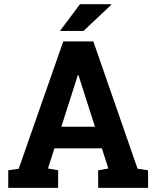

<svg xmlns="http://www.w3.org/2000/svg" viewBox="-20 -912 758 932"><path d="M20 0ZM20 -85.4 70.8 -92.8 287.1 -710.9H433.1L647.9 -92.8L698.7 -85.4V0H456.5V-85.4L505.9 -94.2L474.6 -191.9H244.1L212.9 -94.2L262.2 -85.4V0H20ZM277.8 -296.9H440.9L360.8 -547.4H357.9ZM368.2 -891.6H519L520 -888.7L385.3 -761.7H271Z"/></svg>

Font: Roboto Avanza Slab
Style: Bold
Weight: 700
Designer: Google
Version: Version 1.100263; 2013; ttfautohint (v0.94.20-1c74) -l 8 -r 